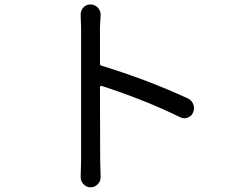

<svg xmlns="http://www.w3.org/2000/svg" viewBox="-20 -794 1040 845"><path d="M805.7 -361.3Q823.2 -353.5 830.1 -335.9Q834 -327.1 834 -317.4Q834 -308.6 830.1 -299.8Q823.2 -282.2 805.7 -276.4Q798.8 -273.4 791 -273.4Q781.2 -273.4 772.5 -278.3Q614.3 -355.5 426.8 -416Q424.8 -417 422.4 -415Q419.9 -413.1 419.9 -411.1L420.9 -87.9L422.9 -14.6Q422.9 2.9 411.1 15.6Q398.4 30.3 378.9 30.3Q359.4 30.3 346.7 15.6Q335 2.9 335 -14.6L336.9 -87.9V-669.9L335 -729.5Q335 -746.1 345.7 -759.8Q358.4 -774.4 377.9 -774.4Q397.5 -774.4 411.1 -759.8Q422.9 -746.1 422.9 -729.5L419.9 -669.9V-514.6Q419.9 -506.8 426.8 -504.9Q627.9 -443.4 805.7 -361.3Z"/></svg>

Font: Gen Jyuu Gothic Regular
Style: Regular
Weight: 400
Designer: [Source Han Sans]
Ryoko NISHIZUKA  (kana & ideographs); Paul D. Hunt (Latin, Greek & Cyrillic); Wenlong ZHANG  (bopomofo
Version: Version 1.002.20150607